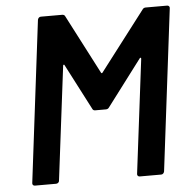

<svg xmlns="http://www.w3.org/2000/svg" viewBox="-51 -751 795 801"><g transform="rotate(-5 346.5 -350.0)"><path d="M588 -700H678Q683 -700 686 -696.5Q689 -693 688 -688L605 -12Q604 -7 600.5 -3.5Q597 0 592 0H502Q497 0 494 -3.5Q491 -7 492 -12L551 -489Q551 -492 549 -493Q547 -494 545 -491L400 -299Q395 -291 386 -291H341Q332 -291 329 -299L230 -490Q229 -493 226.5 -492Q224 -491 224 -488L165 -12Q165 -7 161 -3.5Q157 0 152 0H63Q58 0 55 -3.5Q52 -7 53 -12L136 -688Q137 -693 140.5 -696.5Q144 -700 149 -700H238Q248 -700 251 -692L379 -445Q380 -443 382 -443Q384 -443 385 -445L574 -692Q579 -700 588 -700Z"/></g></svg>

Font: Barlow SemiBold
Style: Italic
Weight: 600
Italic angle: -7°
Designer: Jeremy Tribby
Foundry: Tribby Type
Version: Version 1.408